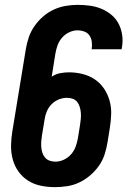

<svg xmlns="http://www.w3.org/2000/svg" viewBox="-20 -763 540 791"><path d="M206 8Q176 8 147.5 2Q119 -4 95.5 -19Q72 -34 56 -56.5Q40 -79 32.5 -106.5Q25 -134 25.5 -164Q26 -194 31 -223L86 -558Q90 -583 98 -607.5Q106 -632 121 -654Q136 -676 156.5 -694Q177 -712 200.5 -723Q224 -734 249.5 -738.5Q275 -743 300 -743Q326 -743 351 -739.5Q376 -736 398.5 -726.5Q421 -717 439.5 -701.5Q458 -686 469 -664.5Q480 -643 483.5 -617.5Q487 -592 482 -566L481 -560H357L358 -563Q360 -577 358 -591.5Q356 -606 348.5 -617Q341 -628 327.5 -633Q314 -638 299 -638Q282 -638 265 -630Q248 -622 235.5 -607.5Q223 -593 217 -576Q211 -559 208 -541L193 -447Q209 -458 227.5 -461.5Q246 -465 264 -465Q293 -465 320.5 -458Q348 -451 370.5 -436Q393 -421 408.5 -398Q424 -375 431.5 -348Q439 -321 438 -292Q437 -263 432 -233L423 -177Q419 -152 411 -127Q403 -102 387.5 -80Q372 -58 351.5 -40.5Q331 -23 307 -11.5Q283 0 257 4Q231 8 206 8ZM208 -97Q226 -97 243 -105Q260 -113 272.5 -127Q285 -141 291.5 -158.5Q298 -176 301 -194L310 -250Q312 -263 313 -275Q314 -287 313 -299Q312 -311 308.5 -322.5Q305 -334 298 -343Q291 -352 280 -356Q269 -360 256 -360Q239 -360 222.5 -353.5Q206 -347 193 -334Q180 -321 173 -304.5Q166 -288 164 -272L153 -206Q151 -194 150 -181.5Q149 -169 150 -157Q151 -145 154.5 -134Q158 -123 165.5 -114Q173 -105 184.5 -101Q196 -97 208 -97Z"/></svg>

Font: Iosevka SS18 Extrabold
Style: Italic
Weight: 800
Italic angle: -9°
Monospace: yes
Designer: Belleve Invis
Foundry: Belleve Invis
Version: Version 25.1.1; ttfautohint (v1.8.4)